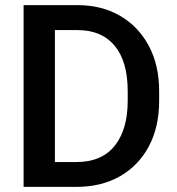

<svg xmlns="http://www.w3.org/2000/svg" viewBox="-20 -731 693 751"><path d="M278.8 0H72.3V-710.9H283.2Q377.9 -710.9 449.7 -669.2Q521.5 -627.4 562 -551.8Q602.5 -476.1 602.5 -374V-336.4Q602.5 -234.4 562.3 -158.7Q522 -83 449.2 -41.5Q376.5 0 278.8 0ZM283.2 -613.3H194.8V-97.2H278.8Q377.9 -97.2 428.7 -160.9Q479.5 -224.6 479.5 -336.4V-375Q479.5 -490.2 428.7 -551.8Q377.9 -613.3 283.2 -613.3Z"/></svg>

Font: Vazirmatn RD UI Medium
Style: Regular
Weight: 500
Designer: Saber Rastikerdar
Foundry: Saber Rastikerdar
Version: Version 33.003